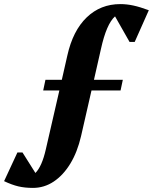

<svg xmlns="http://www.w3.org/2000/svg" viewBox="-203 -706 747 938"><path d="M-42 212Q-82 212 -113.5 204.5Q-145 197 -183 179L-118 39H-93L-30 139Q2 107 21 23L87 -264H8L19 -316H99L126 -435Q153 -556 220.5 -621Q288 -686 385 -686Q416 -686 448.5 -679Q481 -672 524 -656L455 -501H430L359 -626Q317 -589 290 -466L256 -316H397L386 -264H244L193 -41Q175 37 140.5 93.5Q106 150 59.5 181Q13 212 -42 212Z"/></svg>

Font: Platypi
Style: Bold Italic
Weight: 700
Italic angle: -13°
Designer: David Sargent
Foundry: Bolt Cutter Type
Version: Version 1.200; ttfautohint (v1.8.4.7-5d5b)